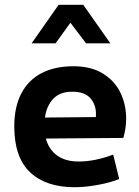

<svg xmlns="http://www.w3.org/2000/svg" viewBox="-20 -764 575 795"><path d="M502.4 -272.5Q502.4 -233.4 490.7 -192.9L169.9 -190.4Q182.1 -145 216.6 -120.1Q251 -95.2 306.2 -95.2Q338.9 -95.2 375.5 -102.5Q412.1 -109.9 448.7 -124L473.6 -22.9Q439 -8.3 385.7 1.5Q332.5 11.2 289.1 11.2Q170.4 11.2 104.7 -50.5Q39.1 -112.3 39.1 -240.7Q39.1 -320.8 68.1 -376.7Q97.2 -432.6 152.1 -461.2Q207 -489.7 284.2 -489.7Q357.4 -489.7 406.5 -459.2Q455.6 -428.7 479 -379.4Q502.4 -330.1 502.4 -272.5ZM377.4 -292Q377.4 -331.1 353.8 -357.7Q330.1 -384.3 279.8 -384.3Q229 -384.3 201.2 -355.7Q173.3 -327.1 166 -277.3L377 -279.3Q377.4 -283.7 377.4 -292ZM222.7 -744.1H324.7L437 -584.5H336.4L271.5 -669.9L210 -584.5H110.8Z"/></svg>

Font: Selawik Semibold
Style: Regular
Weight: 600
Designer: Aaron Bell
Foundry: Microsoft Corporation
Version: Version 1.01